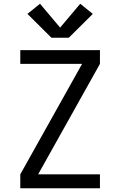

<svg xmlns="http://www.w3.org/2000/svg" viewBox="-20 -1002 640 1022"><path d="M88 0V-74L417 -662H88V-735H512V-662L183 -74H512V0ZM346 -801H254L126 -928L193 -982L300 -855L407 -982L474 -928Z"/></svg>

Font: Iosevka Custom Extended
Style: Regular
Weight: 400
Width: 7
Monospace: yes
Designer: Belleve Invis
Foundry: Belleve Invis
Version: Version 11.2.4; ttfautohint (v1.8.4)